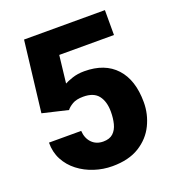

<svg xmlns="http://www.w3.org/2000/svg" viewBox="-131 -814 843 927"><g transform="rotate(-20 290.0 -350.5)"><path d="M184.6 -316.9 53.7 -347.7 96.7 -710.9H512.2V-583H231L214.8 -441.9Q226.6 -448.7 254.6 -458.3Q282.7 -467.8 316.9 -467.8Q422.4 -467.8 479.5 -405.5Q536.6 -343.3 536.6 -229Q536.6 -168 510 -113.3Q483.4 -58.6 428.7 -24.4Q374 9.8 289.6 9.8Q242.2 9.8 197.3 -4.9Q152.3 -19.5 116.5 -47.1Q80.6 -74.7 59.8 -114Q39.1 -153.3 39.6 -202.1H205.1Q207.5 -163.6 230 -140.4Q252.4 -117.2 288.6 -117.2Q321.3 -117.2 339.4 -134Q357.4 -150.9 364.5 -179Q371.6 -207 371.6 -240.2Q371.6 -292.5 347.9 -323.2Q324.2 -354 270.5 -354Q234.9 -354 214.4 -341.8Q193.8 -329.6 184.6 -316.9Z"/></g></svg>

Font: Vazirmatn UI Black
Style: Regular
Weight: 900
Designer: Saber Rastikerdar
Foundry: Saber Rastikerdar
Version: Version 33.003